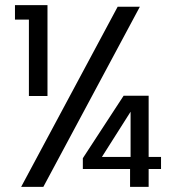

<svg xmlns="http://www.w3.org/2000/svg" viewBox="-20 -724 680 744"><path d="M62 0 436 -698H522L148 0ZM556 -116H604V-69H556V0H484V-69H301V-111L459 -353H556ZM375 -116H486V-291ZM92 -352V-648H38V-704H164V-352Z"/></svg>

Font: SVN-Poppins
Style: Regular
Weight: 400
Designer: Ninad Kale (Devanagari), Jonny Pinhorn (Latin)
Foundry: Indian Type Foundry
Version: Version 3.002 2017